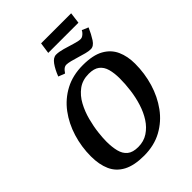

<svg xmlns="http://www.w3.org/2000/svg" viewBox="-256 -1011 1138 1138"><g transform="rotate(-45 313.5 -441.5)"><path d="M265 10Q183 10 133 -16.5Q83 -43 61 -92.5Q39 -142 39 -210Q39 -290 62 -365Q85 -440 129 -499Q173 -558 238 -592.5Q303 -627 388 -627Q472 -627 521 -599.5Q570 -572 591.5 -524Q613 -476 613 -414Q613 -333 590.5 -257.5Q568 -182 524 -121.5Q480 -61 415 -25.5Q350 10 265 10ZM277 -51Q324 -51 359.5 -74.5Q395 -98 419.5 -136Q444 -174 459 -221.5Q474 -269 480.5 -319.5Q487 -370 487 -415Q487 -461 477.5 -495Q468 -529 444 -547.5Q420 -566 376 -566Q323 -566 286 -538.5Q249 -511 225.5 -467.5Q202 -424 189 -374.5Q176 -325 171 -281Q166 -237 166 -208Q166 -161 175 -125.5Q184 -90 208 -70.5Q232 -51 277 -51ZM488 -660Q471 -660 448 -666Q425 -672 401 -679.5Q377 -687 355 -692.5Q333 -698 320 -698Q311 -698 303 -693Q295 -688 289 -680.5Q283 -673 278 -666L237 -682Q253 -724 274 -753.5Q295 -783 320 -783Q343 -783 375 -774Q407 -765 438.5 -755Q470 -745 488 -745Q497 -745 505.5 -750.5Q514 -756 520.5 -763.5Q527 -771 530 -778L570 -761Q552 -720 532.5 -690Q513 -660 488 -660ZM294 -823 304 -893H556L547 -823Z"/></g></svg>

Font: Manuale SemiBold
Style: Italic
Weight: 600
Italic angle: -11°
Designer: Eduardo Tunni / Pablo Cosgaya
Foundry: Eduardo Tunni / Pablo Cosgaya
Version: Version 1.002